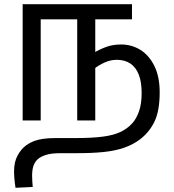

<svg xmlns="http://www.w3.org/2000/svg" viewBox="-20 -574 829 915"><path d="M557 -362Q608 -362 649.5 -336Q691 -310 716 -259Q741 -208 741 -134Q741 -44 715 8Q689 60 642 94Q610 117 568.5 131Q527 145 473 150.5Q419 156 347 156H272Q230 156 207 162Q184 168 167 179Q151 190 142 210Q133 230 133 263Q133 278 134 291.5Q135 305 136 317L54 321Q51 303 49 281.5Q47 260 47 243Q47 199 63 168.5Q79 138 104 119Q122 106 141.5 98.5Q161 91 186.5 87.5Q212 84 245 84H338Q420 84 471.5 77Q523 70 555 54.5Q587 39 610 14Q630 -8 642.5 -43.5Q655 -79 655 -131Q655 -183 641.5 -218Q628 -253 601.5 -271Q575 -289 536 -289Q508 -289 479.5 -276.5Q451 -264 430 -247L427 -322Q453 -338 485 -350Q517 -362 557 -362ZM88 0V-554H609V-482H434V0H348V-482H174V0Z"/></svg>

Font: utamil15
Style: Book
Weight: 400
Designer: Jelle Bosma - Monotype Design Team
Foundry: Monotype Imaging Inc.
Version: Version 2.003